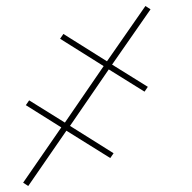

<svg xmlns="http://www.w3.org/2000/svg" viewBox="-20 -472 640 639"><path d="M74 147 57 136 184 -48 66 -122 77 -138 196 -64 325 -252 180 -343 191 -359 336 -268 464 -452 481 -441 353 -257 472 -183 461 -167 342 -241 213 -53 358 38 347 54 201 -37Z"/></svg>

Font: Iosevka Etoile Thin Oblique
Style: Regular
Weight: 100
Italic angle: -9°
Designer: Belleve Invis
Foundry: Belleve Invis
Version: Version 15.5.2; ttfautohint (v1.8.4)